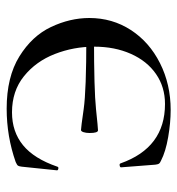

<svg xmlns="http://www.w3.org/2000/svg" viewBox="2 -522 532 576"><g transform="rotate(90 268.0 -234.0)"><path d="M92 -227V-250Q250 -250 307 -256Q364 -262 371 -262Q379 -262 379 -237Q379 -226 376.5 -218.5Q374 -211 370 -211Q363 -211 307.5 -219Q252 -227 92 -227ZM462 -451Q469 -448 471 -445Q473 -442 474 -434L482 -331Q482 -328 476.5 -327Q471 -326 470 -330Q423 -463 292 -463Q241 -463 202 -436Q163 -409 141.5 -360.5Q120 -312 120 -251Q120 -189 142 -132.5Q164 -76 208.5 -40Q253 -4 317 -4Q375 -4 415.5 -37Q456 -70 480 -140Q481 -144 486 -143Q491 -142 491 -139L480 -33Q479 -25 477 -22Q475 -19 466 -15Q389 12 306 12Q211 12 149.5 -26Q88 -64 61 -121Q34 -178 34 -236Q34 -305 70 -360.5Q106 -416 169.5 -448Q233 -480 310 -480Q348 -480 391.5 -472.5Q435 -465 462 -451Z"/></g></svg>

Font: Cormorant Unicase Medium
Style: Regular
Weight: 500
Designer: Christian Thalmann (Catharsis Fonts)
Foundry: Catharsis Fonts
Version: Version 4.000